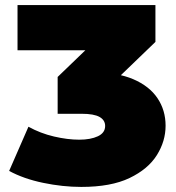

<svg xmlns="http://www.w3.org/2000/svg" viewBox="-20 -720 694 756"><path d="M300 16Q227 16 150 0Q73 -16 16 -47L92 -221Q139 -195 192.5 -182.5Q246 -170 292 -170Q337 -170 365.5 -183.5Q394 -197 394 -224Q394 -247 372 -259.5Q350 -272 301 -272H207V-417L398 -601L419 -522H49V-700H592V-555L401 -371L288 -435H350Q442 -435 505 -408Q568 -381 600 -333.5Q632 -286 632 -225Q632 -164 597.5 -109Q563 -54 490 -19Q417 16 300 16Z"/></svg>

Font: MOST Montserrat Black
Style: Regular
Weight: 900
Designer: Julieta Ulanovsky
Foundry: Julieta Ulanovsky
Version: Version 8.000;March 11, 2024;FontCreator 15.0.0.2926 64-bit